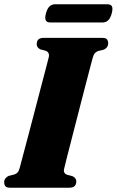

<svg xmlns="http://www.w3.org/2000/svg" viewBox="-30 -877 546 897"><path d="M269.5 -88Q264.5 -67.5 283.5 -60.5L308.5 -54Q326.5 -45 326.5 -30Q326.5 0 294 0H17Q1 0 -4.8 -7Q-10.5 -14 -10.5 -25.5Q-10.5 -36.5 -4.2 -44Q2 -51.5 10 -55L37.5 -62Q47 -65.5 52.8 -72Q58.5 -78.5 62.5 -94Q66.5 -109.5 77 -149.2Q87.5 -189 101.8 -242.5Q116 -296 131 -353.8Q146 -411.5 160 -464.8Q174 -518 184.2 -556.8Q194.5 -595.5 198 -610.5Q202.5 -632.5 183 -640L158 -646.5Q141.5 -655 141.5 -670.5Q141.5 -700 173.5 -700H448Q464.5 -700 470 -692.8Q475.5 -685.5 475.5 -675Q475.5 -664 469.5 -656.2Q463.5 -648.5 455 -645L428 -638.5Q418.5 -634.5 413 -628.2Q407.5 -622 403 -606.5Q399 -592 388.8 -553Q378.5 -514 364.8 -460.8Q351 -407.5 336 -349.2Q321 -291 307.2 -237.2Q293.5 -183.5 283.2 -143.8Q273 -104 269.5 -88ZM184.5 -814Q195.5 -857 227 -857H472Q488 -857 493 -847.2Q498 -837.5 492 -814.5Q481 -772 449.5 -772H204.5Q173 -772 184.5 -814Z"/></svg>

Font: Fraunces 144pt Soft Black
Style: Italic
Weight: 900
Italic angle: -16°
Version: Version 1.000;[b76b70a41]